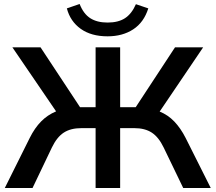

<svg xmlns="http://www.w3.org/2000/svg" viewBox="-20 -942 1080 962"><path d="M4 0 129 -251Q154 -301 186 -333.5Q218 -366 261 -384L42 -705H183L381 -405H459V-705H582V-405H660L857 -705H998L780 -383Q822 -366 853.5 -333Q885 -300 910 -251L1036 0H898L800 -203Q775 -255 740.5 -277.5Q706 -300 653 -300H582V0H459V-300H388Q334 -300 299.5 -277.5Q265 -255 240 -203L143 0ZM519 -760Q437 -760 384.5 -797.5Q332 -835 315 -900L379 -922Q398 -873 432 -851Q466 -829 519 -829Q573 -829 606.5 -851Q640 -873 661 -921L723 -900Q701 -830 647.5 -795Q594 -760 519 -760Z"/></svg>

Font: MulishBold
Style: Bold
Weight: 700
Designer: Vernon Adams
Foundry: Vernon Adams
Version: Version 3.602; ttfautohint (v1.8.3)